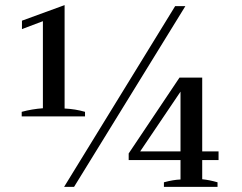

<svg xmlns="http://www.w3.org/2000/svg" viewBox="-20 -732 946 752"><path d="M65 -294Q106 -305 148 -308V-649L66 -618V-651L233 -712V-307Q275 -305 313 -294V-276H65ZM666 -708H706L270 0H231ZM622 -18Q659 -28 687 -29V-105H484V-131L683 -428H772V-139H836V-105H772V-30Q801 -27 832 -18V0H622ZM687 -139V-373L529 -139Z"/></svg>

Font: Trirong
Style: Regular
Weight: 400
Designer: Katatrad Team
Foundry: CadsonDemak
Version: Version 1.001